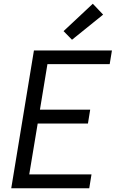

<svg xmlns="http://www.w3.org/2000/svg" viewBox="-20 -1004 640 1024"><path d="M40 0 161 -735H577L565 -662H233L193 -419H461L449 -345H181L136 -74H468L456 0ZM364 -792 319 -838 475 -984 530 -926Z"/></svg>

Font: Iosevka Custom Oblique
Style: Regular
Weight: 400
Italic angle: -9°
Designer: Belleve Invis
Foundry: Belleve Invis
Version: Version 27.0.1